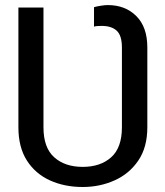

<svg xmlns="http://www.w3.org/2000/svg" viewBox="-20 -742 665 772"><path d="M312.5 9.9Q239.3 9.9 180.8 -16.7Q122.2 -43.3 88.1 -96.6Q54 -149.9 54 -230.1V-711.6H154.8V-230.1Q154.8 -148.1 198 -109.6Q241.1 -71 312.5 -71Q383.9 -71 427 -109.6Q470.2 -148.1 470.2 -230.1V-551.1Q470.2 -599.1 449.4 -618.4Q428.6 -637.8 389.2 -637.8Q382.8 -637.8 373.6 -637.4Q364.3 -637.1 358 -634.9V-713.1Q368.6 -716.3 385.1 -718.9Q401.6 -721.6 413.4 -721.6Q483.7 -721.6 528.1 -677.4Q572.4 -633.2 572.4 -551.1V-230.1Q572.4 -149.9 536.2 -96.6Q500 -43.3 440.7 -16.7Q381.4 9.9 312.5 9.9Z"/></svg>

Font: Inter UI
Style: Regular
Weight: 400
Designer: Rasmus Andersson
Foundry: rsms
Version: Version 2.2